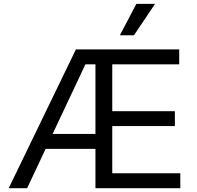

<svg xmlns="http://www.w3.org/2000/svg" viewBox="-20 -986 1030 1006"><path d="M25.6 0H122.2L219.1 -206H480.1V0H924.7V-78.1H568.2V-325.3H896.3V-403.4H568.2V-649.1H919V-727.3H377.8ZM255.7 -284.1 427.6 -649.1H480.1V-284.1ZM608 -801.1H681.8L792.6 -965.9H694.6Z"/></svg>

Font: Magic Ui Pro
Style: Regular
Weight: 400
Designer: Stefan Endress, Andreas Faust
Version: Version 1.000;FEAKit 1.0